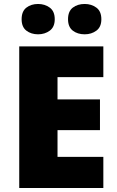

<svg xmlns="http://www.w3.org/2000/svg" viewBox="-20 -948 589 968"><path d="M501 0H77V-714H501V-559H270V-447H484V-292H270V-157H501ZM89 -851Q89 -891 113 -909.5Q137 -928 172 -928Q206 -928 231 -909.5Q256 -891 256 -851Q256 -812 231 -793.5Q206 -775 172 -775Q137 -775 113 -793.5Q89 -812 89 -851ZM323 -851Q323 -891 347 -909.5Q371 -928 407 -928Q441 -928 466 -909.5Q491 -891 491 -851Q491 -812 466 -793.5Q441 -775 407 -775Q371 -775 347 -793.5Q323 -812 323 -851Z"/></svg>

Font: Noto Sans Ethiopic Black
Style: Regular
Weight: 900
Designer: Monotype Design Team
Foundry: Monotype Imaging Inc.
Version: Version 2.102; ttfautohint (v1.8.4.7-5d5b)